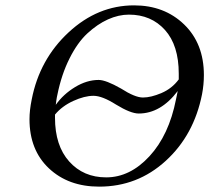

<svg xmlns="http://www.w3.org/2000/svg" viewBox="-20 -677 773 709"><path d="M636.2 -340.8Q573.2 -257.8 492.2 -257.8Q462.4 -257.8 408.2 -291Q357.4 -323.2 325.2 -323.2Q292 -323.2 250.5 -304.2Q209 -285.2 183.1 -253.9V-242.2Q183.1 -139.2 235.6 -80.6Q288.1 -22 372.1 -22Q460 -22 532 -100.1Q604 -178.2 629.9 -310.1Q630.9 -314.9 633.1 -325.4Q635.3 -335.9 636.2 -340.8ZM726.1 -329.1Q696.3 -178.2 592 -83Q487.8 12.2 346.2 12.2Q232.4 12.2 160.6 -55.4Q88.9 -123 88.9 -236.8Q88.9 -270 97.2 -310.1Q126 -458 233.4 -557.6Q340.8 -657.2 475.1 -657.2Q586.9 -657.2 659.9 -586.7Q732.9 -516.1 732.9 -399.9Q732.9 -364.3 726.1 -329.1ZM456.1 -623Q418 -623 378.9 -605.5Q339.8 -587.9 303 -554Q266.1 -520 236.6 -460.9Q207 -401.9 191.9 -327.1Q189.9 -319.3 188 -305.7Q186 -292 186 -290Q213.9 -329.1 257.3 -355.5Q300.8 -381.8 344.2 -381.8Q371.1 -381.8 426.8 -350.1Q478.5 -316.9 507.8 -316.9Q537.6 -316.9 576.4 -333.5Q615.2 -350.1 640.1 -383.8V-404.8Q640.1 -509.8 589.1 -566.4Q538.1 -623 456.1 -623Z"/></svg>

Font: Linux Libertine
Style: Italic
Weight: 400
Italic angle: -12°
Designer: Philipp H. Poll
Foundry: Philipp H. Poll
Version: Version 5.1.6 ; ttfautohint (v0.9)